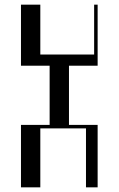

<svg xmlns="http://www.w3.org/2000/svg" viewBox="-20 -804 509 824"><path d="M70 -268H193V-522H70V-784H153V-570H384V-784H399V-522H276V-268H399V0H349V-253H153V0H70Z"/></svg>

Font: Facade Sud
Style: Regular
Weight: 100
Designer: Éléonore Fines
Foundry: Velvetyne Type Foundry
Version: Version 1.001;Glyphs 3.2 (3202)